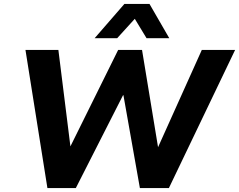

<svg xmlns="http://www.w3.org/2000/svg" viewBox="-20 -960 1220 980"><path d="M222 0 110 -705H278L340 -208H337L583 -705H705L787 -207H786L1010 -705H1180L842 0H694L610 -474H608L367 0ZM463 -765 615 -940H743L844 -765H728L668 -864L578 -765Z"/></svg>

Font: Nunito Sans 7pt ExtraBold
Style: Italic
Weight: 800
Italic angle: -9°
Designer: Vernon Adams
Foundry: Vernon Adams
Version: Version 3.101;gftools[0.9.27]